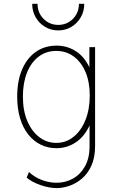

<svg xmlns="http://www.w3.org/2000/svg" viewBox="-20 -754 602 987"><path d="M271.5 212.9Q232.9 212.9 188 197.3Q143.1 181.6 117.2 159.2L128.9 129.9Q156.7 156.7 194.6 171.1Q232.4 185.5 270.5 185.5Q316.9 185.5 355.5 163.8Q394 142.1 417.2 100.3Q440.4 58.6 440.4 -2V-109.4H435.5L441.4 -137.7V-377L435.5 -407.2H439.5V-511.7H468.8V-3.9Q468.8 55.7 450 97.2Q431.2 138.7 401.1 164.1Q371.1 189.5 336.9 201.2Q302.7 212.9 271.5 212.9ZM270.5 7.8Q226.1 7.8 189 -10.5Q151.9 -28.8 124.8 -63.2Q97.7 -97.7 83 -146.7Q68.4 -195.8 68.4 -257.8Q68.4 -337.9 93.5 -396.7Q118.7 -455.6 164.3 -487.5Q210 -519.5 271.5 -519.5Q324.2 -519.5 368.9 -491.5Q413.6 -463.4 440.7 -405.5Q467.8 -347.7 467.8 -257.8Q467.8 -167.5 440.2 -108.6Q412.6 -49.8 367.7 -21Q322.8 7.8 270.5 7.8ZM269.5 -19.5Q319.8 -19.5 358.6 -51Q397.5 -82.5 419.4 -137.5Q441.4 -192.4 441.4 -262.7Q441.4 -332.5 419.4 -384Q397.5 -435.5 358.6 -463.9Q319.8 -492.2 269.5 -492.2Q217.3 -492.2 178.7 -462.9Q140.1 -433.6 118.9 -380.9Q97.7 -328.1 97.7 -257.8Q97.7 -185.5 120.4 -132.1Q143.1 -78.6 181.9 -49.1Q220.7 -19.5 269.5 -19.5ZM279.3 -597.7Q242.2 -597.7 211.9 -615.7Q181.6 -633.8 163.6 -664.8Q145.5 -695.8 145.5 -734.4H172.9Q172.9 -688.5 203.9 -657.2Q234.9 -626 279.3 -626Q324.2 -626 355 -657.2Q385.7 -688.5 385.7 -734.4H413.1Q413.1 -695.8 395 -664.8Q377 -633.8 346.7 -615.7Q316.4 -597.7 279.3 -597.7Z"/></svg>

Font: Reddit Mono ExtraLight
Style: Regular
Weight: 250
Monospace: yes
Designer: Stephen Hutchings
Foundry: Reddit
Version: Version 1.014